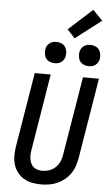

<svg xmlns="http://www.w3.org/2000/svg" viewBox="-73 -1240 746 1293"><g transform="rotate(5 300.0 -593.0)"><path d="M256 8Q224 8 194 2Q164 -4 138.5 -19Q113 -34 95 -57.5Q77 -81 68.5 -109.5Q60 -138 60 -169.5Q60 -201 65 -232L148 -735H256L171 -217Q168 -201 167.5 -185Q167 -169 170 -153.5Q173 -138 179.5 -124.5Q186 -111 198 -101.5Q210 -92 225 -88Q240 -84 257 -84Q280 -84 303 -92Q326 -100 344.5 -117.5Q363 -135 373 -157.5Q383 -180 386 -203L474 -735H582L492 -188Q487 -161 478 -134.5Q469 -108 452.5 -84.5Q436 -61 413 -42.5Q390 -24 364 -12.5Q338 -1 310.5 3.5Q283 8 256 8ZM506 -813Q489 -813 473 -819.5Q457 -826 447.5 -838.5Q438 -851 435.5 -868Q433 -885 435 -902Q437 -914 443.5 -925Q450 -936 460 -943.5Q470 -951 482 -954Q494 -957 506 -957Q523 -957 538.5 -950.5Q554 -944 563.5 -931.5Q573 -919 576 -902Q579 -885 576 -868Q574 -856 567.5 -845Q561 -834 551.5 -826.5Q542 -819 530 -816Q518 -813 506 -813ZM276 -813Q259 -813 243 -819.5Q227 -826 217.5 -838.5Q208 -851 205.5 -868Q203 -885 205 -902Q207 -914 213.5 -925Q220 -936 230 -943.5Q240 -951 252 -954Q264 -957 276 -957Q293 -957 308.5 -950.5Q324 -944 333.5 -931.5Q343 -919 346 -902Q349 -885 346 -868Q344 -856 337.5 -845Q331 -834 321.5 -826.5Q312 -819 300 -816Q288 -813 276 -813ZM395 -992 343 -1048 504 -1194 570 -1126Z"/></g></svg>

Font: Iosevka Semibold Extended
Style: Italic
Weight: 600
Width: 7
Italic angle: -9°
Monospace: yes
Designer: Belleve Invis
Foundry: Belleve Invis
Version: Version 32.5.0; ttfautohint (v1.8.4)